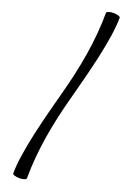

<svg xmlns="http://www.w3.org/2000/svg" viewBox="-263 -816 693 993"><g transform="rotate(30 83.5 -319.5)"><path d="M43 -793C70 -638 68 -479 54 -322C40 -159 22 45 43 167C44 173 62 175 82 172C102 168 118 160 117 153C90 -2 92 -161 106 -318C120 -481 138 -685 117 -807C116 -813 98 -815 78 -812C58 -808 42 -800 43 -793Z"/></g></svg>

Font: Nupuram Light
Style: Regular
Weight: 300
Designer: Santhosh Thottingal (santhosh.thottingal@gmail.com)
Foundry: SMC
Version: Version 1.000